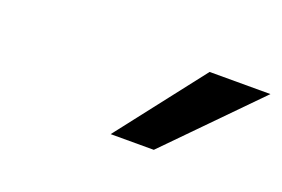

<svg xmlns="http://www.w3.org/2000/svg" viewBox="-45 -886 644 439"><g transform="rotate(20 277.0 -666.5)"><path d="M242 -561 406 -772H554L347 -561Z"/></g></svg>

Font: Nunito Sans 7pt Expanded
Style: Bold Italic
Weight: 700
Width: 7
Italic angle: -9°
Designer: Vernon Adams
Foundry: Vernon Adams
Version: Version 3.101;gftools[0.9.27]